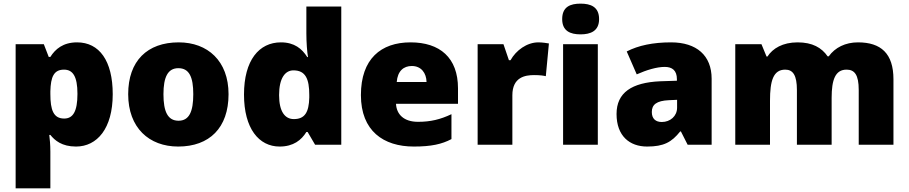

<svg xmlns="http://www.w3.org/2000/svg" viewBox="-20 -796 4998 1056"><path d="M404 -563C327 -563 284 -526 257 -483H248L221 -553H66V240H257V38C257 -1 254 -29 251 -54H257C281 -24 320 10 398 10C514 10 600 -89 600 -278C600 -462 526 -563 404 -563ZM332 -413C380 -413 406 -377 406 -280C406 -182 381 -144 333 -144C274 -144 257 -191 257 -279V-294C259 -373 276 -413 332 -413Z M1237 -278C1237 -461 1122 -563 963 -563C790 -563 685 -461 685 -278C685 -93 800 10 960 10C1132 10 1237 -93 1237 -278ZM879 -278C879 -372 903 -421 961 -421C1021 -421 1043 -372 1043 -278C1043 -183 1021 -132 962 -132C902 -132 879 -183 879 -278Z M1518 10C1594 10 1638 -26 1665 -70H1672L1713 0H1857V-760H1665V-612C1665 -565 1669 -510 1674 -482H1670C1641 -528 1599 -563 1525 -563C1405 -563 1322 -465 1322 -276C1322 -89 1404 10 1518 10ZM1596 -141C1548 -141 1515 -181 1515 -273C1515 -366 1548 -409 1594 -409C1661 -409 1681 -361 1681 -274V-259C1679 -179 1657 -141 1596 -141Z M2238 -563C2075 -563 1965 -472 1965 -273C1965 -76 2089 10 2256 10C2352 10 2410 -3 2463 -31V-168C2402 -139 2348 -126 2279 -126C2201 -126 2161 -167 2158 -225H2499V-310C2499 -479 2399 -563 2238 -563ZM2245 -433C2297 -433 2325 -394 2326 -345H2162C2167 -406 2200 -433 2245 -433Z M2941 -563C2878 -563 2818 -519 2788 -465H2779L2749 -553H2607V0H2798V-272C2798 -372 2869 -383 2917 -383C2952 -383 2969 -380 2982 -377L2999 -557C2988 -559 2962 -563 2941 -563Z M3173 -776C3117 -776 3072 -759 3072 -691C3072 -625 3117 -607 3173 -607C3228 -607 3275 -625 3275 -691C3275 -759 3228 -776 3173 -776ZM3268 -553H3077V0H3268Z M3671 -563C3571 -563 3491 -546 3427 -513L3482 -387C3536 -411 3592 -428 3636 -428C3677 -428 3703 -409 3703 -360V-352L3611 -349C3455 -342 3371 -287 3371 -169C3371 -48 3443 10 3539 10C3631 10 3674 -14 3721 -73H3725L3762 0H3894V-363C3894 -491 3811 -563 3671 -563ZM3660 -245 3704 -247V-204C3704 -157 3666 -125 3620 -125C3587 -125 3565 -142 3565 -180C3565 -220 3590 -242 3660 -245Z M4699 -563C4630 -563 4573 -535 4538 -486H4532C4499 -534 4448 -563 4367 -563C4285 -563 4230 -530 4201 -485H4196L4168 -553H4024V0H4215V-242C4215 -352 4233 -413 4299 -413C4342 -413 4363 -381 4363 -301V0H4554V-258C4554 -357 4574 -413 4636 -413C4680 -413 4703 -385 4703 -301V0H4894V-360C4894 -502 4825 -563 4699 -563Z"/></svg>

Font: Noto Sans Sinhala UI Black
Style: Regular
Weight: 900
Designer: Jelle Bosma - Monotype Design Team
Foundry: Monotype Imaging Inc.
Version: Version 2.006